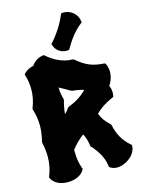

<svg xmlns="http://www.w3.org/2000/svg" viewBox="-139 -1013 817 1111"><g transform="rotate(-15 269.5 -457.5)"><path d="M508 -395C508 -396 510 -403 510 -414C510 -425 508 -440 501 -457C508 -466 513 -476 518 -490C524 -507 526 -522 526 -535C526 -564 515 -581 515 -583L511 -588L505 -589C437 -593 396 -611 344 -656L336 -659C276 -659 223 -689 185 -723L181 -726H176C173 -725 131 -721 106 -682C67 -674 50 -652 49 -651L45 -646L47 -640C56 -611 60 -583 60 -554C60 -518 53 -483 39 -447L37 -443L38 -439C48 -406 54 -373 54 -338C54 -308 49 -276 41 -244V-238C48 -209 51 -181 51 -154C51 -114 44 -76 29 -40L27 -36L29 -31C29 -29 49 20 126 20C203 20 225 -26 226 -28L228 -33L226 -37C214 -70 209 -103 209 -137C209 -142 208 -147 209 -152C229 -178 255 -204 282 -224C294 -203 300 -180 305 -150V-146L308 -143C310 -142 312 -140 315 -137C349 -95 371 -58 377 -8L378 -3L381 -1C382 0 397 12 424 12C439 12 459 8 482 -5C541 -39 539 -85 539 -88V-93L535 -95C491 -133 466 -178 455 -234L452 -239C424 -265 407 -287 396 -317C424 -346 459 -368 501 -386L507 -389ZM287 -484C313 -482 334 -478 355 -471C324 -439 286 -416 243 -400L236 -394C231 -385 221 -374 211 -364C213 -390 218 -416 226 -444V-451C219 -475 215 -499 215 -523C235 -513 256 -500 281 -486ZM441 -858C438 -900 399 -935 356 -935C353 -935 350 -935 347 -934H341L338 -928C315 -873 283 -824 244 -781L240 -777L242 -771C250 -739 281 -716 315 -716C318 -716 322 -717 325 -717L331 -718L333 -722C360 -767 388 -811 437 -849L442 -852Z"/></g></svg>

Font: Hanalei Fill
Style: Regular
Weight: 400
Designer: Astigmatic (AOETI)
Foundry: Astigmatic (AOETI)
Version: Version 1.000